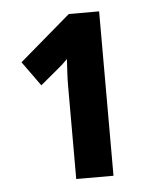

<svg xmlns="http://www.w3.org/2000/svg" viewBox="-40 -878 406 498"><g transform="rotate(-5 163.5 -629.0)"><path d="M236 -843V-415H139V-624Q139 -641 139 -658Q139 -675 140 -692Q141 -709 142 -727Q135 -720 129 -714.5Q123 -709 118 -705L70 -665L24 -729L157 -843Z"/></g></svg>

Font: Noto Sans Display ExtraCondensed
Style: Bold
Weight: 700
Width: 2
Designer: Monotype Design Team
Foundry: Monotype Imaging Inc.
Version: Version 2.003